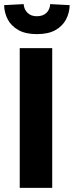

<svg xmlns="http://www.w3.org/2000/svg" viewBox="-40 -914 359 934"><path d="M56 0V-680H214V0ZM139 -748Q85 -748 50 -767.5Q15 -787 -2 -819Q-19 -851 -20 -889L75 -894Q77 -868 94 -851.5Q111 -835 139 -835Q169 -835 186 -851.5Q203 -868 204 -894L299 -889Q298 -851 281 -819Q264 -787 229.5 -767.5Q195 -748 139 -748Z"/></svg>

Font: Cairo ExtraBold
Style: Regular
Weight: 800
Designer: Mohamed Gaber, Accademia di Belle Arti di Urbino
Foundry: Kief Type Foundry, Accademia di Belle Arti di Urbino
Version: Version 3.117